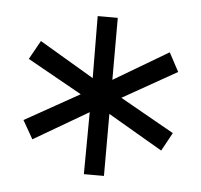

<svg xmlns="http://www.w3.org/2000/svg" viewBox="-37 -780 459 438"><g transform="rotate(5 193.0 -561.0)"><path d="M240 -561 364 -491 341 -449 216 -522V-380H170L171 -522L46 -449L22 -491L147 -561L22 -631L46 -674L171 -600L170 -742H216V-600L341 -674L364 -631Z"/></g></svg>

Font: Idrija
Style: Regular
Weight: 400
Designer: Julieta Ulanovsky
Foundry: Julieta Ulanovsky
Version: Version 7.200